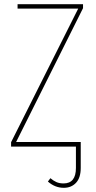

<svg xmlns="http://www.w3.org/2000/svg" viewBox="-20 -701 458 918"><path d="M377 -662 57 -22H366V102Q366 149 343.5 173Q321 197 285 197Q243 197 209 167L221 151Q235 163 249.5 169.5Q264 176 284 176Q343 176 343 102V0H33V-21L354 -660H64V-681H377Z"/></svg>

Font: Fira Sans Extra Condensed Thin
Style: Regular
Weight: 250
Width: 1
Designer: Carrois Corporate & Edenspiekermann AG
Foundry: Carrois Corporate GbR & Edenspiekermann AG
Version: Version 4.203